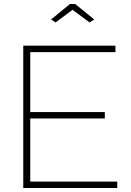

<svg xmlns="http://www.w3.org/2000/svg" viewBox="-20 -938 655 958"><path d="M565 -32V0H96V-710H556V-678H131V-379H503V-347H131V-32ZM235 -841 329 -918H355L450 -841L427 -826L342 -889L257 -826Z"/></svg>

Font: Raleway Thin ExtraLight
Style: Regular
Weight: 250
Version: Version 4.026